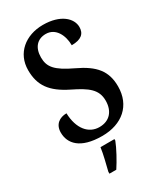

<svg xmlns="http://www.w3.org/2000/svg" viewBox="-231 -811 953 1119"><g transform="rotate(-30 246.0 -251.5)"><path d="M233 10C368 10 457 -67 457 -195C457 -298 408 -357 293 -411C181 -464 152 -501 152 -565C152 -631 187 -670 244 -670C311 -670 343 -603 343 -537C407 -537 435 -562 435 -607C435 -665 375 -724 256 -724C139 -724 50 -652 50 -538C50 -435 95 -372 209 -316C305 -269 353 -234 353 -159C353 -89 314 -43 245 -43C173 -43 121 -104 118 -209C71 -209 33 -183 33 -128C33 -55 85 10 233 10ZM159 208V221H205C233 179 269 113 285 71V61H191C185 107 169 166 159 208Z"/></g></svg>

Font: Noto Serif Georgian Condensed SemiBold
Style: Regular
Weight: 600
Width: 3
Designer: Monotype Design Team, Akaki Razmadze
Foundry: Google LLC
Version: Version 2.003